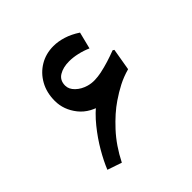

<svg xmlns="http://www.w3.org/2000/svg" viewBox="-143 -643 775 775"><g transform="rotate(-45 244.0 -256.0)"><path d="M65.9 -12.2Q80.1 -47.4 104 -88.6Q127.9 -129.9 160.2 -169.9Q192.4 -210 231.9 -240.2L246.6 -210.4Q180.2 -222.7 146.2 -265.4Q112.3 -308.1 112.3 -358.9Q112.3 -406.2 132.6 -442.4Q152.8 -478.5 187.3 -499Q221.7 -519.5 265.1 -519.5Q291.5 -519.5 320.6 -510.5Q349.6 -501.5 379.4 -481.9L361.3 -409.7Q338.4 -419.9 313.7 -425.5Q289.1 -431.2 266.1 -431.2Q231.9 -431.2 208.7 -417.2Q185.5 -403.3 185.5 -373Q185.5 -352.1 204.1 -334.2Q222.7 -316.4 250 -308.6Q267.6 -303.7 286.1 -304.2Q304.7 -304.7 323.7 -308.6Q349.1 -314 373.3 -321.5Q397.5 -329.1 421.9 -338.4L428.2 -334.5L412.1 -240.2Q377.4 -230.5 349.1 -215.8Q320.8 -201.2 291.5 -181.2Q249.5 -152.8 204.8 -104.5Q160.2 -56.2 127.4 8.8Z"/></g></svg>

Font: Markazi Text
Style: Regular
Weight: 400
Designer: Borna Izadpanah (Arabic designer), Fiona Ross (Arabic design director) and Florian Runge (Latin designer)
Foundry: Borna Izadpanah and Florian Runge
Version: Version 1.000